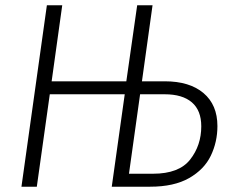

<svg xmlns="http://www.w3.org/2000/svg" viewBox="-20 -705 878 725"><path d="M801 -229Q801 -169 776 -117Q751 -65 694 -32.5Q637 0 547 0H402L451 -349H168L119 0H61L157 -685H215L175 -398H457L498 -685H556L516 -398H602Q696 -398 748.5 -353.5Q801 -309 801 -229ZM740 -228Q740 -288 704.5 -318.5Q669 -349 602 -349H509L467 -49H558Q656 -49 698 -102.5Q740 -156 740 -228Z"/></svg>

Font: Fira Sans Condensed Light
Style: Italic
Weight: 300
Width: 3
Italic angle: -8°
Designer: Carrois Corporate & Edenspiekermann AG
Foundry: Carrois Corporate GbR & Edenspiekermann AG
Version: Version 4.203